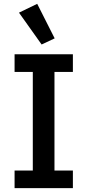

<svg xmlns="http://www.w3.org/2000/svg" viewBox="-20 -981 456 1001"><path d="M56 0V-92H151V-606H56V-698H360V-606H264V-92H360V0ZM79 -915 174 -961 265 -781 197 -749Z"/></svg>

Font: IBM Plex Sans Arabic Medium
Style: Regular
Weight: 500
Designer: Mike Abbink, Paul van der Laan, Pieter van Rosmalen, Wael Morcos, Khajak Apelian
Foundry: Bold Monday
Version: Version 1.1